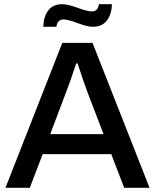

<svg xmlns="http://www.w3.org/2000/svg" viewBox="-20 -889 735 909"><path d="M185.1 -762.2Q186 -809.6 208.3 -839.4Q230.5 -869.1 274.9 -869.1Q300.8 -869.1 347.2 -852.1Q393.6 -835 415 -835Q443.8 -835 448.2 -869.1H509.8Q508.8 -822.3 486.3 -792.2Q463.9 -762.2 418.9 -762.2Q393.6 -762.2 347.9 -779.5Q302.2 -796.9 280.8 -796.9Q251.5 -796.9 247.1 -762.2ZM5.9 0 274.9 -686H418L688 0H567.9L506.8 -159.2H182.1L121.1 0ZM217.8 -253.9H470.2L393.1 -455.1Q375.5 -502.9 347.2 -588.9H340.8Q308.1 -490.2 293.9 -455.1Z"/></svg>

Font: Archivo Medium
Style: Regular
Weight: 500
Designer: Hector Gatti
Foundry: Omnibus-Type
Version: Version 2.001